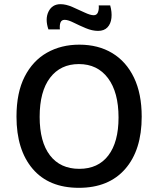

<svg xmlns="http://www.w3.org/2000/svg" viewBox="-20 -887 758 920"><path d="M358 13Q214 13 136.5 -78Q59 -169 59 -328Q59 -443 98 -519.5Q137 -596 205 -634.5Q273 -673 360 -673Q451 -673 518 -632.5Q585 -592 622 -515Q659 -438 659 -328Q659 -168 580 -77.5Q501 13 358 13ZM360 -78Q450 -78 499 -142Q548 -206 548 -324Q548 -445 497.5 -512.5Q447 -580 358 -580Q270 -580 220 -514.5Q170 -449 170 -327Q170 -207 219.5 -142.5Q269 -78 360 -78ZM450 -739Q422 -739 391 -752Q360 -765 333 -778.5Q306 -792 290 -792Q275 -792 270 -779.5Q265 -767 267 -746H212Q195 -796 212.5 -831.5Q230 -867 270 -867Q296 -867 327 -853.5Q358 -840 385.5 -827Q413 -814 429 -814Q444 -814 449.5 -828.5Q455 -843 453 -861H508Q517 -829 514 -801Q511 -773 495 -756Q479 -739 450 -739Z"/></svg>

Font: Bricolage Grotesque 12pt Medium
Style: Regular
Weight: 500
Designer: Mathieu Triay
Foundry: Atelier Triay
Version: Version 1.001; ttfautohint (v1.8.4.7-5d5b);gftools[0.9.33.de